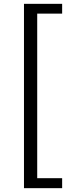

<svg xmlns="http://www.w3.org/2000/svg" viewBox="-20 -811 378 1001"><path d="M105 170H304V118H174V-740H304V-791H105Z"/></svg>

Font: Noto Sans CJK JP Regular
Style: Regular
Weight: 400
Designer: Ryoko NISHIZUKA (kana & ideographs); Paul D. Hunt (Latin, Greek & Cyrillic); Wenlong ZHANG (bopomofo); Sandoll Communica
Foundry: Adobe Systems Incorporated
Version: Version 1.001;PS 1.001;hotconv 1.0.78;makeotf.lib2.5.61930